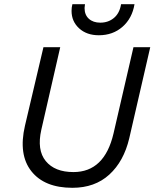

<svg xmlns="http://www.w3.org/2000/svg" viewBox="-20 -885 736 915"><path d="M621 -865Q610 -798 564 -757.5Q518 -717 451 -717Q393 -717 357 -750Q321 -783 321 -833Q321 -850 325 -865H385Q383 -853 383 -847Q383 -814 403.5 -795.5Q424 -777 458 -777Q496 -777 523 -799.5Q550 -822 557 -865ZM325 10Q192 10 129.5 -69Q67 -148 99 -286L187 -660H267L177 -267Q155 -170 198 -117.5Q241 -65 330 -65Q478 -65 521 -249L616 -660H696L596 -226Q570 -116 501 -53Q432 10 325 10Z"/></svg>

Font: Elaine Sans
Style: Italic
Weight: 400
Italic angle: -13°
Designer: Wei Huang
Foundry: Wei Huang
Version: Version 2.001;December 24, 2019;FontCreator 12.0.0.2547 64-b